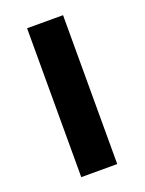

<svg xmlns="http://www.w3.org/2000/svg" viewBox="-104 -559 461 612"><g transform="rotate(-20 126.0 -252.5)"><path d="M187 -505V0H65V-505Z"/></g></svg>

Font: Livvic SemiBold
Style: Regular
Weight: 600
Designer: Jacques Le Bailly, Baron von Fonthausen
Version: Version 1.001; ttfautohint (v1.8.2)